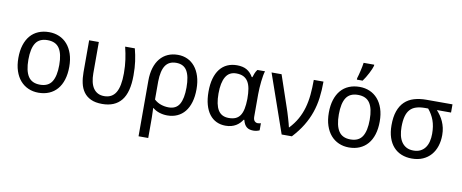

<svg xmlns="http://www.w3.org/2000/svg" viewBox="-80 -1130 4172 1734"><g transform="rotate(10 2006.0 -263.0)"><path d="M522 -269Q522 -202.1 505.6 -150.1Q489.3 -98.1 458.7 -62.7Q428.2 -27.3 384.8 -8.8Q341.3 9.8 287.1 9.8Q236.8 9.8 194.3 -8.8Q151.9 -27.3 120.8 -62.7Q89.8 -98.1 72.5 -150.1Q55.2 -202.1 55.2 -269Q55.2 -335.4 71.5 -387Q87.9 -438.5 118.2 -473.9Q148.4 -509.3 192.1 -527.6Q235.8 -545.9 290 -545.9Q340.3 -545.9 382.8 -527.6Q425.3 -509.3 456.3 -473.9Q487.3 -438.5 504.6 -387Q522 -335.4 522 -269ZM147 -269Q147 -167 180.4 -115.5Q213.9 -64 289.1 -64Q364.3 -64 397.2 -115.5Q430.2 -167 430.2 -269Q430.2 -371.1 396.7 -421.6Q363.3 -472.2 288.1 -472.2Q212.9 -472.2 179.9 -421.6Q147 -371.1 147 -269Z M872.1 9.8Q809.1 9.8 767.6 -9.8Q726.1 -29.3 701.7 -63.5Q677.2 -97.7 667.2 -143.8Q657.2 -189.9 657.2 -243.2V-536.1H746.1V-248Q746.1 -206.1 753.9 -171.9Q761.7 -137.7 777.8 -113.5Q793.9 -89.4 818.8 -76.2Q843.8 -63 877.9 -63Q949.2 -63 983.6 -119.6Q1018.1 -176.3 1018.1 -296.9Q1018.1 -331.5 1015.9 -362.1Q1013.7 -392.6 1009.8 -421.1Q1005.9 -449.7 1000.2 -478Q994.6 -506.3 987.3 -536.1H1076.2Q1083.5 -506.3 1089.4 -478.5Q1095.2 -450.7 1099.1 -421.6Q1103 -392.6 1105 -361.1Q1106.9 -329.6 1106.9 -293Q1106.9 -137.2 1047.4 -63.7Q987.8 9.8 872.1 9.8Z M1689 -269Q1689 -202.1 1673.6 -150.1Q1658.2 -98.1 1629.6 -62.7Q1601.1 -27.3 1560.3 -8.8Q1519.5 9.8 1468.8 9.8Q1432.1 9.8 1397.2 -1.2Q1362.3 -12.2 1335.9 -34.2H1333Q1333.5 -13.2 1334.5 9.3Q1335.4 28.3 1335.7 52Q1335.9 75.7 1335.9 98.1V240.2H1247.1V-269Q1247.1 -335.4 1262.9 -387Q1278.8 -438.5 1308.1 -473.9Q1337.4 -509.3 1378.7 -527.6Q1419.9 -545.9 1471.2 -545.9Q1518.6 -545.9 1558.3 -527.6Q1598.1 -509.3 1627.2 -473.9Q1656.2 -438.5 1672.6 -387Q1689 -335.4 1689 -269ZM1467.8 -472.2Q1400.9 -472.2 1369.1 -424.3Q1337.4 -376.5 1335.9 -278.8V-112.8Q1362.3 -87.9 1397.2 -75.9Q1432.1 -64 1468.8 -64Q1537.1 -64 1567.1 -115.5Q1597.2 -167 1597.2 -269Q1597.2 -371.1 1566.7 -421.6Q1536.1 -472.2 1467.8 -472.2Z M2020 -64Q2057.1 -64 2082.8 -75.4Q2108.4 -86.9 2124.3 -110.8Q2140.1 -134.8 2147.7 -171.9Q2155.3 -209 2156.2 -259.8V-267.1Q2156.2 -316.4 2149.7 -354.7Q2143.1 -393.1 2127.2 -419.2Q2111.3 -445.3 2085 -458.7Q2058.6 -472.2 2019 -472.2Q1953.1 -472.2 1922.1 -418.9Q1891.1 -365.7 1891.1 -266.1Q1891.1 -164.1 1922.1 -114Q1953.1 -64 2020 -64ZM2002.9 9.8Q1957.5 9.8 1919.9 -7.8Q1882.3 -25.4 1855.5 -60.3Q1828.6 -95.2 1814 -147Q1799.3 -198.7 1799.3 -267.1Q1799.3 -335.9 1814.2 -387.9Q1829.1 -439.9 1856.7 -475.1Q1884.3 -510.3 1923.8 -528.1Q1963.4 -545.9 2012.2 -545.9Q2066.9 -545.9 2102.1 -525.6Q2137.2 -505.4 2161.1 -463.9H2167Q2171.9 -481 2179.9 -501Q2188 -521 2200.2 -536.1H2270Q2264.6 -520 2260 -494.6Q2255.4 -469.2 2252.2 -439.7Q2249 -410.2 2247.1 -379.4Q2245.1 -348.6 2245.1 -321.8V-117.2Q2245.1 -87.9 2257.3 -75.4Q2269.5 -63 2286.1 -63Q2293 -63 2302 -64.7Q2311 -66.4 2314.9 -67.9V-2.9Q2307.6 1.5 2291.7 5.6Q2275.9 9.8 2259.3 9.8Q2240.7 9.8 2225.3 5.9Q2210 2 2197.8 -7.6Q2185.5 -17.1 2176.8 -32.7Q2168 -48.3 2162.1 -71.8H2156.2Q2145.5 -55.2 2131.1 -40.3Q2116.7 -25.4 2097.9 -14.2Q2079.1 -2.9 2055.7 3.4Q2032.2 9.8 2002.9 9.8Z M2330.1 -536.1H2421.9L2520 -247.1Q2525.9 -231 2533.4 -206.8Q2541 -182.6 2548.3 -157.5Q2555.7 -132.3 2561.8 -109.9Q2567.9 -87.4 2570.3 -75.2H2573.2Q2617.2 -122.1 2645 -172.1Q2672.9 -222.2 2689 -278.6Q2705.1 -335 2711.2 -398.7Q2717.3 -462.4 2717.3 -536.1H2806.2Q2806.2 -456.5 2797.1 -386.2Q2788.1 -315.9 2765.6 -250.7Q2743.2 -185.5 2705.6 -123.8Q2668 -62 2610.8 0H2517.1Z M3369.1 -269Q3369.1 -202.1 3352.8 -150.1Q3336.4 -98.1 3305.9 -62.7Q3275.4 -27.3 3231.9 -8.8Q3188.5 9.8 3134.3 9.8Q3084 9.8 3041.5 -8.8Q2999 -27.3 2968 -62.7Q2937 -98.1 2919.7 -150.1Q2902.3 -202.1 2902.3 -269Q2902.3 -335.4 2918.7 -387Q2935.1 -438.5 2965.3 -473.9Q2995.6 -509.3 3039.3 -527.6Q3083 -545.9 3137.2 -545.9Q3187.5 -545.9 3230 -527.6Q3272.5 -509.3 3303.5 -473.9Q3334.5 -438.5 3351.8 -387Q3369.1 -335.4 3369.1 -269ZM2994.1 -269Q2994.1 -167 3027.6 -115.5Q3061 -64 3136.2 -64Q3211.4 -64 3244.4 -115.5Q3277.3 -167 3277.3 -269Q3277.3 -371.1 3243.9 -421.6Q3210.4 -472.2 3135.3 -472.2Q3060.1 -472.2 3027.1 -421.6Q2994.1 -371.1 2994.1 -269ZM3100.1 -619.1Q3105 -633.8 3109.9 -652.6Q3114.7 -671.4 3119.4 -691.2Q3124 -710.9 3127.9 -730.5Q3131.8 -750 3133.8 -766.1H3231V-755.9Q3228 -744.1 3220 -725.1Q3211.9 -706.1 3200.9 -684.8Q3189.9 -663.6 3177.2 -642.6Q3164.6 -621.6 3152.8 -606H3100.1Z M3946.3 -246.1Q3946.3 -191.9 3931.2 -145Q3916 -98.1 3886.2 -63.7Q3856.4 -29.3 3812.5 -9.8Q3768.6 9.8 3711.4 9.8Q3659.2 9.8 3616.5 -7.3Q3573.7 -24.4 3543.2 -58.1Q3512.7 -91.8 3496.1 -141.4Q3479.5 -190.9 3479.5 -255.9Q3479.5 -332 3498.3 -385.3Q3517.1 -438.5 3552.2 -472.2Q3587.4 -505.9 3637.7 -521Q3688 -536.1 3750.5 -536.1H3989.3V-460.9H3859.4Q3877.4 -440.9 3893.3 -418.2Q3909.2 -395.5 3920.9 -369.1Q3932.6 -342.8 3939.5 -312.5Q3946.3 -282.2 3946.3 -246.1ZM3571.3 -255.9Q3571.3 -214.4 3579.3 -179.2Q3587.4 -144 3604.7 -118.4Q3622.1 -92.8 3648.9 -78.4Q3675.8 -64 3713.4 -64Q3750.5 -64 3777.1 -77.4Q3803.7 -90.8 3821 -114.7Q3838.4 -138.7 3846.4 -171.4Q3854.5 -204.1 3854.5 -242.2Q3854.5 -312.5 3835.2 -365Q3815.9 -417.5 3779.3 -460.9H3750.5Q3704.1 -460.9 3670.2 -450.2Q3636.2 -439.5 3614.3 -415.3Q3592.3 -391.1 3581.8 -351.8Q3571.3 -312.5 3571.3 -255.9Z"/></g></svg>

Font: WenQuanYi Micro Hei
Style: Regular
Weight: 400
Foundry: Ascender Corporation
Version: Version 0.2.0-beta